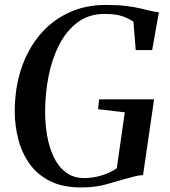

<svg xmlns="http://www.w3.org/2000/svg" viewBox="-20 -772 708 800"><path d="M317.5 9Q240.5 9 187.8 -17.8Q135 -44.5 103 -89.8Q71 -135 56.5 -190.8Q42 -246.5 41.5 -304Q41 -402 68 -484Q95 -566 145.2 -626Q195.5 -686 265.5 -718.8Q335.5 -751.5 421 -751.5Q471.5 -751.5 507 -747Q542.5 -742.5 567.8 -736.2Q593 -730 613 -725.5Q620 -724 626.8 -722.8Q633.5 -721.5 642 -721L614 -563.5H545.5L536 -681.5Q520 -693 492.5 -703.5Q465 -714 415 -714Q350.5 -714 303.8 -679.2Q257 -644.5 226.8 -585.5Q196.5 -526.5 182.2 -453.8Q168 -381 168 -305.5Q168 -255.5 176.5 -206.5Q185 -157.5 204 -117.5Q223 -77.5 254.5 -53.8Q286 -30 331.5 -30Q367.5 -30 404.8 -41.5Q442 -53 466.5 -71L500 -304L388.5 -317L393 -358H622L576 -42.5Q561 -42 542.8 -37.5Q524.5 -33 501.5 -26.5Q466 -16 420.8 -3.5Q375.5 9 317.5 9Z"/></svg>

Font: Merriweather 96pt Medium
Style: Italic
Weight: 500
Italic angle: -7.8°
Version: Version 2.101